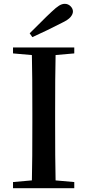

<svg xmlns="http://www.w3.org/2000/svg" viewBox="-20 -983 457 1003"><path d="M135 -809Q165 -838 193.5 -867Q222 -896 249 -921Q273 -944 288.5 -953.5Q304 -963 318 -963Q336 -963 348.5 -950.5Q361 -938 361 -923Q361 -909 348.5 -894Q336 -879 302 -863Q265 -844 227 -825.5Q189 -807 149 -789ZM48 0V-32L195 -45H220L368 -32V0ZM146 0Q148 -85 148.5 -170.5Q149 -256 149 -342V-393Q149 -479 148.5 -564.5Q148 -650 146 -735H271Q269 -651 268.5 -565Q268 -479 268 -393V-343Q268 -257 268.5 -171.5Q269 -86 271 0ZM48 -704V-735H368V-704L220 -691H195Z"/></svg>

Font: Noto Serif JP ExtraLight SemiBold
Style: Regular
Weight: 600
Version: Version 2.003-H1;hotconv 1.1.1;makeotfexe 2.6.0